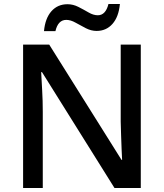

<svg xmlns="http://www.w3.org/2000/svg" viewBox="-20 -936 816 956"><path d="M681 0H550L189 -577H185Q187 -537 190 -485.5Q193 -434 193 -380V0H95V-714H225L585 -140H588Q587 -161 585.5 -193Q584 -225 583 -261.5Q582 -298 581 -330V-714H681ZM199 -781Q205 -845 236 -880Q267 -915 316 -915Q344 -915 370.5 -901.5Q397 -888 421 -874Q445 -860 467 -860Q506 -860 520 -916H577Q571 -852 540 -817Q509 -782 461 -782Q434 -782 407.5 -795.5Q381 -809 356.5 -823Q332 -837 310 -837Q269 -837 256 -781Z"/></svg>

Font: Noto Sans Ethiopic Medium
Style: Regular
Weight: 500
Designer: Monotype Design Team
Foundry: Monotype Imaging Inc.
Version: Version 2.102; ttfautohint (v1.8.4.7-5d5b)